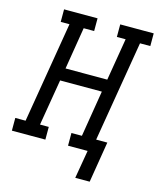

<svg xmlns="http://www.w3.org/2000/svg" viewBox="-140 -826 889 1080"><g transform="rotate(15 304.5 -285.5)"><path d="M487 164H403L431 0H317V-74H378L422 -343H179L134 -74H185V0H-10V-74H50L148 -662H97V-735H292V-661H231L191 -416H434L475 -662H424V-735H619V-661H559L461 -74H526Z"/></g></svg>

Font: Iosevka Curly Slab ExObl
Style: Regular
Weight: 400
Width: 7
Italic angle: -9°
Monospace: yes
Designer: Belleve Invis
Foundry: Belleve Invis
Version: Version 11.1.0; ttfautohint (v1.8.3)